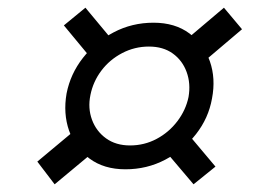

<svg xmlns="http://www.w3.org/2000/svg" viewBox="-20 -600 690 499"><path d="M306 -160Q250 -160 212.5 -188Q175 -216 159.5 -260.5Q144 -305 153 -357Q163 -408 195.5 -449.5Q228 -491 275.5 -516Q323 -541 379 -541Q435 -541 472.5 -513Q510 -485 525.5 -440.5Q541 -396 531 -344Q522 -293 489.5 -251.5Q457 -210 409.5 -185Q362 -160 306 -160ZM122 -121 77 -180 186 -271 229 -210ZM318 -222Q355 -222 387 -239Q419 -256 441 -285Q463 -314 470 -348Q476 -383 465 -413Q454 -443 429 -461Q404 -479 367 -479Q330 -479 297.5 -462Q265 -445 243.5 -416.5Q222 -388 215 -353Q208 -319 219 -289Q230 -259 255.5 -240.5Q281 -222 318 -222ZM223 -441 146 -534 202 -580 281 -485ZM483 -121 405 -213 461 -261 540 -167ZM497 -429 451 -486 562 -580 609 -524Z"/></svg>

Font: REM SemiBold
Style: Italic
Weight: 600
Italic angle: -11°
Designer: Octavio Pardo
Foundry: Ashler Design
Version: Version 1.005;gftools[0.9.28]